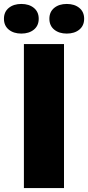

<svg xmlns="http://www.w3.org/2000/svg" viewBox="-62 -952 446 972"><path d="M59 -729H262V0H59ZM188 -857Q188 -892 212.5 -912Q237 -932 276 -932Q315 -932 339.5 -912Q364 -892 364 -857Q364 -822 339.5 -802Q315 -782 276 -782Q237 -782 212.5 -802Q188 -822 188 -857ZM-42 -857Q-42 -892 -17.5 -912Q7 -932 46 -932Q85 -932 109.5 -912Q134 -892 134 -857Q134 -822 109.5 -802Q85 -782 46 -782Q7 -782 -17.5 -802Q-42 -822 -42 -857Z"/></svg>

Font: Mona Sans Black
Style: Regular
Weight: 900
Designer: Deni Anggara
Foundry: GitHub
Version: Version 2.000